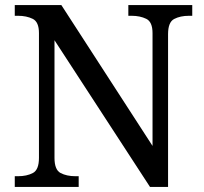

<svg xmlns="http://www.w3.org/2000/svg" viewBox="-20 -734 803 754"><path d="M38 0V-42H51Q85 -42 109 -54.5Q133 -67 133 -114V-604Q133 -648 108.5 -660Q84 -672 51 -672H38V-714H221L579 -161V-604Q579 -648 554.5 -660Q530 -672 497 -672H484V-714H735V-672H722Q688 -672 664 -659.5Q640 -647 640 -600V0H569L194 -576V-114Q194 -67 218 -54.5Q242 -42 276 -42H289V0Z"/></svg>

Font: Noto Serif NP Hmong
Style: Regular
Weight: 400
Designer: Dalton Maag Ltd
Foundry: Dalton Maag Ltd
Version: Version 1.001